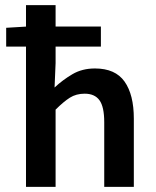

<svg xmlns="http://www.w3.org/2000/svg" viewBox="-20 -726 606 746"><path d="M81 0V-706H196V-481L192 -386Q223 -415 261 -437.5Q299 -460 349 -460Q428 -460 464 -409Q500 -358 500 -265V0H385V-251Q385 -311 366.5 -336.5Q348 -362 309 -362Q276 -362 251.5 -346.5Q227 -331 196 -300V0ZM4 -545V-618L87 -623H372V-545Z"/></svg>

Font: Mada SemiBold
Style: Regular
Weight: 600
Designer: Khaled Hosny
Version: Version 1.5